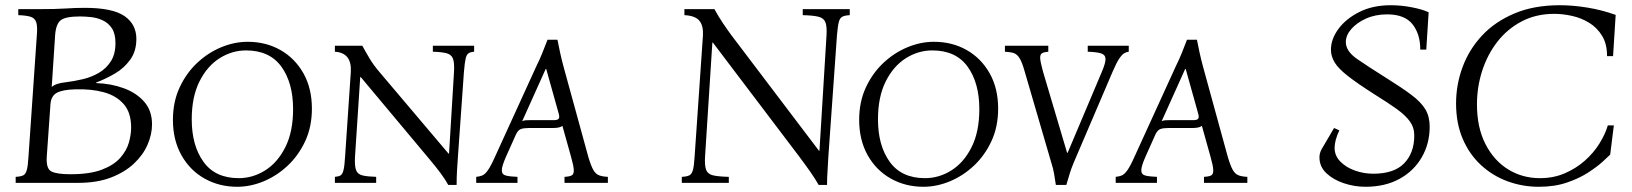

<svg xmlns="http://www.w3.org/2000/svg" viewBox="-20 -700 6248 735"><path d="M40 0V-23Q59 -24 68.5 -28.5Q78 -33 82.5 -49Q87 -65 89 -100L121 -565Q124 -600 118.5 -615.5Q113 -631 96.5 -636Q80 -641 50 -642V-665H129Q194 -665 231.5 -667.5Q269 -670 304 -670Q411 -670 456.5 -638.5Q502 -607 502 -551Q502 -504 478.5 -471.5Q455 -439 420 -418.5Q385 -398 348 -384V-382Q406 -380 454.5 -362Q503 -344 532.5 -310Q562 -276 562 -224Q562 -186 545 -146.5Q528 -107 493 -74Q458 -41 405 -20.5Q352 0 279 0ZM178 -367Q193 -381 231 -385Q264 -389 297.5 -397Q331 -405 359 -421.5Q387 -438 404.5 -465.5Q422 -493 422 -535Q422 -571 408.5 -591.5Q395 -612 373.5 -622Q352 -632 329 -634.5Q306 -637 286 -637Q231 -637 212.5 -622.5Q194 -608 191 -565ZM250 -33Q324 -33 370 -50.5Q416 -68 440.5 -96Q465 -124 473.5 -154.5Q482 -185 482 -212Q482 -269 453.5 -301.5Q425 -334 377 -347Q329 -360 268 -358Q221 -357 198 -345Q175 -333 173 -299L159 -100Q156 -54 177 -43.5Q198 -33 250 -33Z M888 15Q819 15 763 -16.5Q707 -48 674.5 -106Q642 -164 642 -241Q642 -310 667.5 -365Q693 -420 734.5 -459Q776 -498 826.5 -519Q877 -540 928 -540Q998 -540 1053.5 -508.5Q1109 -477 1141.5 -419.5Q1174 -362 1174 -284Q1174 -215 1148.5 -160Q1123 -105 1081.5 -66Q1040 -27 989.5 -6Q939 15 888 15ZM894 -18Q948 -18 995.5 -48Q1043 -78 1072.5 -137Q1102 -196 1102 -282Q1102 -383 1057 -445Q1012 -507 922 -507Q868 -507 820.5 -477Q773 -447 743.5 -388Q714 -329 714 -243Q714 -143 759 -80.5Q804 -18 894 -18Z M1696 8Q1685 -12 1667.5 -36Q1650 -60 1617 -99L1361 -405H1359L1339 -100Q1337 -65 1343 -49Q1349 -33 1367.5 -28.5Q1386 -24 1420 -23V0H1262V-23Q1276 -24 1283.5 -28.5Q1291 -33 1295 -49Q1299 -65 1301 -100L1323 -425Q1327 -498 1262 -502V-525H1367Q1381 -499 1395.5 -475Q1410 -451 1432 -425L1697 -112H1699L1718 -425Q1720 -460 1714 -475.5Q1708 -491 1690 -496Q1672 -501 1637 -502V-525H1795V-502Q1781 -501 1773.5 -496Q1766 -491 1762.5 -475.5Q1759 -460 1756 -425L1733 -100Q1731 -72 1729.5 -46.5Q1728 -21 1728 8Z M2232 -100Q2242 -66 2251 -50Q2260 -34 2273 -29Q2286 -24 2307 -23V0H2141V-23Q2160 -24 2168.5 -28.5Q2177 -33 2176.5 -49Q2176 -65 2166 -100L2133 -218Q2126 -213 2116.5 -211.5Q2107 -210 2097 -210H2005Q1985 -210 1974 -206Q1963 -202 1955 -185L1917 -100Q1901 -64 1901 -48Q1901 -32 1916.5 -28Q1932 -24 1961 -23V0H1803V-23Q1815 -24 1825.5 -28Q1836 -32 1847.5 -48Q1859 -64 1875 -100L2033 -446Q2046 -472 2056 -497Q2066 -522 2076 -548H2114Q2119 -522 2124.5 -497Q2130 -472 2137 -446ZM2100 -240Q2115 -240 2119 -246Q2123 -252 2118 -268L2071 -436H2069L1979 -236Q1985 -239 1992 -239.5Q1999 -240 2007 -240Z M3114 8Q3101 -15 3082.5 -41.5Q3064 -68 3037 -104L2709 -537H2707L2679 -100Q2677 -65 2683.5 -49Q2690 -33 2710.5 -28.5Q2731 -24 2770 -23V0H2590V-23Q2609 -24 2618.5 -28.5Q2628 -33 2632.5 -49Q2637 -65 2639 -100L2671 -565Q2673 -602 2657 -621Q2641 -640 2600 -642V-665H2715Q2729 -639 2746 -613.5Q2763 -588 2780 -565L3115 -123H3117L3144 -565Q3146 -600 3139.5 -615.5Q3133 -631 3113 -636Q3093 -641 3053 -642V-665H3233V-642Q3214 -641 3204.5 -636Q3195 -631 3191 -615.5Q3187 -600 3184 -565L3151 -100Q3150 -72 3148 -46.5Q3146 -21 3146 8Z M3515 15Q3446 15 3390 -16.5Q3334 -48 3301.5 -106Q3269 -164 3269 -241Q3269 -310 3294.5 -365Q3320 -420 3361.5 -459Q3403 -498 3453.5 -519Q3504 -540 3555 -540Q3625 -540 3680.5 -508.5Q3736 -477 3768.5 -419.5Q3801 -362 3801 -284Q3801 -215 3775.5 -160Q3750 -105 3708.5 -66Q3667 -27 3616.5 -6Q3566 15 3515 15ZM3521 -18Q3575 -18 3622.5 -48Q3670 -78 3699.5 -137Q3729 -196 3729 -282Q3729 -383 3684 -445Q3639 -507 3549 -507Q3495 -507 3447.5 -477Q3400 -447 3370.5 -388Q3341 -329 3341 -243Q3341 -143 3386 -80.5Q3431 -18 3521 -18Z M4022 8Q4018 -18 4015 -36Q4012 -54 4004 -79L3903 -425Q3893 -461 3883.5 -476.5Q3874 -492 3861.5 -496.5Q3849 -501 3827 -502V-525H3993V-502Q3978 -501 3969.5 -496.5Q3961 -492 3962 -476.5Q3963 -461 3973 -425L4065 -115H4067L4198 -425Q4213 -460 4212 -475.5Q4211 -491 4194 -496Q4177 -501 4144 -502V-525H4301V-502Q4292 -501 4283.5 -496Q4275 -491 4264.5 -475.5Q4254 -460 4239 -425L4091 -79Q4080 -53 4075 -35.5Q4070 -18 4062 8Z M4680 -100Q4690 -66 4699 -50Q4708 -34 4721 -29Q4734 -24 4755 -23V0H4589V-23Q4608 -24 4616.5 -28.5Q4625 -33 4624.5 -49Q4624 -65 4614 -100L4581 -218Q4574 -213 4564.5 -211.5Q4555 -210 4545 -210H4453Q4433 -210 4422 -206Q4411 -202 4403 -185L4365 -100Q4349 -64 4349 -48Q4349 -32 4364.5 -28Q4380 -24 4409 -23V0H4251V-23Q4263 -24 4273.5 -28Q4284 -32 4295.5 -48Q4307 -64 4323 -100L4481 -446Q4494 -472 4504 -497Q4514 -522 4524 -548H4562Q4567 -522 4572.5 -497Q4578 -472 4585 -446ZM4548 -240Q4563 -240 4567 -246Q4571 -252 4566 -268L4519 -436H4517L4427 -236Q4433 -239 4440 -239.5Q4447 -240 4455 -240Z M5207 15Q5165 15 5124.5 1.5Q5084 -12 5057.5 -37Q5031 -62 5031 -98Q5031 -114 5040 -130L5087 -210L5107 -201Q5089 -162 5089 -134Q5089 -104 5111 -81.5Q5133 -59 5167 -47Q5201 -35 5237 -35Q5317 -35 5355.5 -75Q5394 -115 5394 -181Q5394 -212 5377 -235.5Q5360 -259 5326.5 -283Q5293 -307 5243 -338Q5177 -380 5140.5 -408.5Q5104 -437 5089.5 -460.5Q5075 -484 5075 -510Q5075 -550 5103.5 -589Q5132 -628 5183.5 -654Q5235 -680 5304 -680Q5344 -680 5385 -672Q5426 -664 5449 -653L5440 -510H5417Q5417 -570 5387 -607.5Q5357 -645 5290 -645Q5245 -645 5209.5 -629Q5174 -613 5153 -589Q5132 -565 5132 -539Q5132 -504 5175.5 -474Q5219 -444 5286 -402Q5347 -364 5383.5 -336.5Q5420 -309 5436.5 -281.5Q5453 -254 5453 -215Q5453 -150 5422.5 -97.5Q5392 -45 5337 -15Q5282 15 5207 15Z M5871 15Q5808 15 5751 -6Q5694 -27 5649.5 -68Q5605 -109 5579.5 -168.5Q5554 -228 5554 -304Q5554 -376 5579 -443.5Q5604 -511 5653.5 -564Q5703 -617 5777.5 -648.5Q5852 -680 5951 -680Q6001 -680 6056.5 -671Q6112 -662 6165 -643L6155 -485H6132Q6132 -532 6113 -563Q6094 -594 6064 -612.5Q6034 -631 5998.5 -639Q5963 -647 5930 -647Q5860 -647 5805 -618Q5750 -589 5712 -540Q5674 -491 5654 -429Q5634 -367 5634 -300Q5634 -212 5666.5 -148.5Q5699 -85 5753.5 -51.5Q5808 -18 5875 -18Q5927 -18 5970 -36.5Q6013 -55 6046.5 -84.5Q6080 -114 6102.5 -150Q6125 -186 6135 -220H6158L6144 -108Q6136 -100 6114.5 -80.5Q6093 -61 6059 -39Q6025 -17 5978 -1Q5931 15 5871 15Z"/></svg>

Font: Bona Nova SC
Style: Italic
Weight: 400
Italic angle: -4°
Designer: Mateusz Machalski
Foundry: Capitalics
Version: Version 4.001; ttfautohint (v1.8.4.7-5d5b)